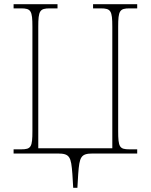

<svg xmlns="http://www.w3.org/2000/svg" viewBox="-20 -734 720 918"><path d="M330 164H350L354 97C360 17 366 0 423 0H636V-20H599C551 -20 545 -31 545 -108V-606C545 -683 552 -694 600 -694H636V-714H425V-694H461C510 -694 517 -683 517 -606V-25H163V-606C163 -683 170 -694 219 -694H255V-714H45V-694H80C128 -694 135 -683 135 -606V-108C135 -31 129 -20 81 -20H45V0H257C314 0 320 17 326 97Z"/></svg>

Font: Noto Serif SemiCondensed Thin
Style: Regular
Weight: 100
Width: 4
Designer: Monotype Design Team
Foundry: Monotype Imaging Inc.
Version: Version 2.015